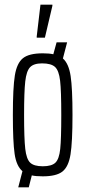

<svg xmlns="http://www.w3.org/2000/svg" viewBox="-20 -746 365 821"><path d="M290 -254Q290 -138 281.5 -85.5Q273 -33 247 -12.5Q221 8 163 8Q133 8 116 4L103 55H58L76 -14Q50 -36 42.5 -88Q35 -140 35 -254Q35 -371 43.5 -423.5Q52 -476 78 -497Q104 -518 163 -518Q191 -518 208 -514L222 -565H267L249 -496Q274 -474 282 -421Q290 -368 290 -254ZM242 -254Q242 -358 237 -401Q232 -444 215.5 -459.5Q199 -475 160 -475Q124 -475 108.5 -458.5Q93 -442 88 -398Q83 -354 83 -254Q83 -153 88 -109.5Q93 -66 109 -50.5Q125 -35 163 -35Q201 -35 217 -50.5Q233 -66 237.5 -109Q242 -152 242 -254ZM137 -585V-590L153 -726H204V-721L172 -585Z"/></svg>

Font: Saira Ultra Condensed Light
Style: Regular
Weight: 300
Width: 1
Designer: Hector Gatti with collaboration of the Omnibus-Type team
Foundry: Omnibus-Type
Version: Version 1.001; ttfautohint (v1.8)